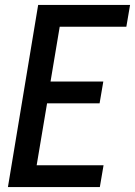

<svg xmlns="http://www.w3.org/2000/svg" viewBox="-20 -755 545 775"><path d="M12 0 134 -735H505L490 -647H221L184 -426H397L382 -338H170L128 -88H398L383 0Z"/></svg>

Font: Iosevka SS04 Semibold Oblique
Style: Regular
Weight: 600
Italic angle: -9°
Monospace: yes
Designer: Belleve Invis
Foundry: Belleve Invis
Version: Version 19.0.0; ttfautohint (v1.8.4)